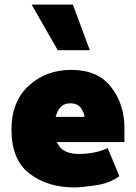

<svg xmlns="http://www.w3.org/2000/svg" viewBox="-20 -807 593 838"><path d="M118 -787H298L372 -588H232ZM30 -242Q30 -364 105.5 -433Q181 -502 291 -502Q407 -502 465 -427Q523 -352 523 -250V-187H228Q240 -159 264.5 -147Q289 -135 323 -135Q355 -135 388.5 -141Q422 -147 450 -161L501 -38Q459 -7 397 2Q335 11 305 11Q187 11 108.5 -49.5Q30 -110 30 -242ZM349 -297Q348 -313 334 -334.5Q320 -356 286 -356Q261 -356 245.5 -340.5Q230 -325 223 -297Z"/></svg>

Font: Palanquin Dark
Style: Bold
Weight: 700
Designer: Pria Ravichandran
Version: Version 1.000